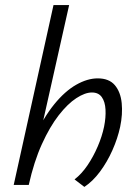

<svg xmlns="http://www.w3.org/2000/svg" viewBox="-20 -731 536 759"><path d="M313.5 7.9 274.7 -21.8Q302.8 -43.5 326 -77.7Q349.1 -111.9 366.3 -152Q383.5 -192 391.5 -230.5Q398.8 -266.8 397.1 -297.7Q395.5 -328.6 382.5 -347Q369.6 -365.4 343.3 -365.4Q316 -365.4 281.6 -342.9Q247.3 -320.5 212 -275.2Q176.8 -229.9 145.7 -161.5Q114.5 -93 93.7 0H55.4Q79.5 -107.8 115.8 -187.3Q152.1 -266.7 194.3 -318.6Q236.5 -370.5 281.1 -395.9Q325.6 -421.2 366.3 -421.2Q411.2 -421.2 434 -394.3Q456.7 -367.4 461.1 -323.4Q465.5 -279.4 454.9 -229.1Q444.9 -183.2 424.2 -136.7Q403.5 -90.3 375.2 -52.3Q347 -14.3 313.5 7.9ZM34.2 0 191.5 -711H253.3L93.7 0Z"/></svg>

Font: Ysabeau
Style: Bold Italic
Weight: 700
Italic angle: -12°
Designer: Christian Thalmann (Catharsis Fonts)
Version: Version 2.002